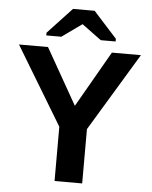

<svg xmlns="http://www.w3.org/2000/svg" viewBox="-59 -945 786 994"><g transform="rotate(5 333.5 -448.0)"><path d="M650.9 -688 405.8 -282.2V0H262.2V-282.2L17.1 -688H168L333 -397L500 -688ZM392.1 -896 514.2 -761.2V-747.1H437L336.9 -820.8H335L231.9 -747.1H153.8V-761.2L279.8 -896Z"/></g></svg>

Font: Libra Sans Modern
Style: Bold
Weight: 700
Foundry: Stefan Peev, Context Ltd
Version: Version 1.000